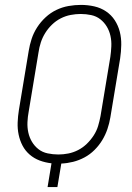

<svg xmlns="http://www.w3.org/2000/svg" viewBox="-20 -763 540 783"><path d="M174 0 190 -97Q164 -100 141.5 -108.5Q119 -117 101 -132.5Q83 -148 72 -169Q61 -190 56 -214Q51 -238 52 -263.5Q53 -289 57 -314L97 -555Q101 -580 109 -604.5Q117 -629 131.5 -651.5Q146 -674 166 -692.5Q186 -711 210 -722.5Q234 -734 259.5 -738.5Q285 -743 310 -743Q338 -743 364.5 -737Q391 -731 412.5 -716.5Q434 -702 448 -680.5Q462 -659 468.5 -633.5Q475 -608 474.5 -580Q474 -552 470 -525L430 -284Q426 -260 418 -236.5Q410 -213 397 -191.5Q384 -170 365.5 -151.5Q347 -133 324.5 -121Q302 -109 278 -103Q254 -97 230 -96L214 0ZM218 -133Q238 -133 258.5 -137Q279 -141 298.5 -151Q318 -161 334 -176.5Q350 -192 362 -210.5Q374 -229 380 -249Q386 -269 390 -290L430 -531Q433 -552 434 -574Q435 -596 430.5 -616.5Q426 -637 415.5 -654.5Q405 -672 389 -684.5Q373 -697 352 -701.5Q331 -706 309 -706Q289 -706 268 -702Q247 -698 227.5 -688Q208 -678 192 -662.5Q176 -647 164.5 -628.5Q153 -610 146.5 -590Q140 -570 137 -549L97 -308Q93 -287 92 -265Q91 -243 95.5 -222.5Q100 -202 110.5 -184.5Q121 -167 137 -154.5Q153 -142 174.5 -137.5Q196 -133 218 -133Z"/></svg>

Font: Iosevka Curly Extralight
Style: Italic
Weight: 200
Italic angle: -9°
Monospace: yes
Designer: Belleve Invis
Foundry: Belleve Invis
Version: Version 22.1.2; ttfautohint (v1.8.4)